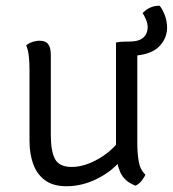

<svg xmlns="http://www.w3.org/2000/svg" viewBox="-20 -638 600 667"><path d="M82.5 -396Q82.5 -420 80.2 -442Q78 -464 71 -480.5Q79 -487.5 92 -492Q105 -496.5 117.5 -496.5Q138.5 -496.5 147.5 -484.5Q156.5 -472.5 156.5 -448V-170.5Q156.5 -111.5 171.5 -84.8Q186.5 -58 229.5 -58Q260.5 -58 294.2 -72.2Q328 -86.5 357.2 -110.2Q386.5 -134 403 -163V-85Q371 -44 318.5 -17.5Q266 9 211 9Q164 9 135.8 -12.2Q107.5 -33.5 95 -69.2Q82.5 -105 82.5 -147.5ZM383 -114.5V-490.5Q390 -492 399.5 -492.8Q409 -493.5 419.5 -493.5H427.5Q463 -493.5 478 -507.5Q493 -521.5 493 -543Q493 -556 487.5 -569.2Q482 -582.5 475.5 -592.5Q487 -605 502.2 -611.8Q517.5 -618.5 534.5 -618Q543.5 -608 552 -586.5Q560.5 -565 560.5 -542Q560.5 -507 535.5 -479.2Q510.5 -451.5 457 -445.5V-138.5Q457 -106.5 461.8 -77.8Q466.5 -49 485 -31.5Q481 -21 471.8 -9.8Q462.5 1.5 451 7Q411.5 -7.5 397.2 -41Q383 -74.5 383 -114.5Z"/></svg>

Font: Signika Light Light
Style: Regular
Weight: 300
Version: Version 2.001